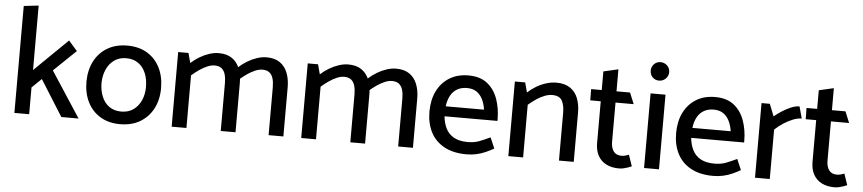

<svg xmlns="http://www.w3.org/2000/svg" viewBox="-43 -966 5587 1243"><g transform="rotate(5 2751.0 -344.5)"><path d="M166 0V-174L228 -234L375 0H487L294 -296L438 -434L382 -498L166 -287V-706L70 -695V0Z M757 13Q683 13 629 -19.5Q575 -52 546 -109.5Q517 -167 517 -243Q518 -319 547.5 -376Q577 -433 631.5 -465.5Q686 -498 761 -498Q836 -498 890 -465.5Q944 -433 973 -375.5Q1002 -318 1002 -242Q1002 -167 972 -109.5Q942 -52 887.5 -19.5Q833 13 757 13ZM758 -69Q804 -69 836.5 -92Q869 -115 886.5 -154Q904 -193 904 -241Q904 -292 887.5 -331.5Q871 -371 839 -393.5Q807 -416 761 -416Q716 -416 683.5 -393Q651 -370 633.5 -331Q616 -292 615 -244Q615 -194 631.5 -154Q648 -114 680 -91.5Q712 -69 758 -69Z M1188 0V-342Q1212 -363 1237.5 -380.5Q1263 -398 1288 -408.5Q1313 -419 1335 -419Q1364 -419 1380.5 -405.5Q1397 -392 1404 -368Q1411 -344 1411 -311V0H1507V-320Q1507 -372 1491 -413Q1475 -454 1441.5 -477.5Q1408 -501 1355 -501Q1325 -501 1293 -490.5Q1261 -480 1231 -462Q1201 -444 1176 -421L1159 -485H1092V0ZM1499 -342Q1523 -363 1548.5 -380.5Q1574 -398 1599 -408.5Q1624 -419 1646 -419Q1675 -419 1691.5 -405.5Q1708 -392 1715 -368Q1722 -344 1722 -311V0H1818V-320Q1818 -372 1802 -413Q1786 -454 1752.5 -477.5Q1719 -501 1666 -501Q1636 -501 1604 -490.5Q1572 -480 1542 -462Q1512 -444 1487 -421Z M2030 0V-342Q2054 -363 2079.5 -380.5Q2105 -398 2130 -408.5Q2155 -419 2177 -419Q2206 -419 2222.5 -405.5Q2239 -392 2246 -368Q2253 -344 2253 -311V0H2349V-320Q2349 -372 2333 -413Q2317 -454 2283.5 -477.5Q2250 -501 2197 -501Q2167 -501 2135 -490.5Q2103 -480 2073 -462Q2043 -444 2018 -421L2001 -485H1934V0ZM2341 -342Q2365 -363 2390.5 -380.5Q2416 -398 2441 -408.5Q2466 -419 2488 -419Q2517 -419 2533.5 -405.5Q2550 -392 2557 -368Q2564 -344 2564 -311V0H2660V-320Q2660 -372 2644 -413Q2628 -454 2594.5 -477.5Q2561 -501 2508 -501Q2478 -501 2446 -490.5Q2414 -480 2384 -462Q2354 -444 2329 -421Z M3190 -221V-231Q3190 -302 3168.5 -363Q3147 -424 3100.5 -461Q3054 -498 2978 -498Q2906 -498 2854 -465.5Q2802 -433 2774 -376Q2746 -319 2746 -243Q2746 -167 2775.5 -109.5Q2805 -52 2864 -20Q2923 12 3009 12Q3043 12 3074 5Q3105 -2 3133 -14.5Q3161 -27 3185 -41L3155 -111Q3115 -92 3083.5 -80Q3052 -68 3009 -68Q2955 -68 2920 -87.5Q2885 -107 2867.5 -142Q2850 -177 2846 -221ZM2848 -286Q2853 -326 2868.5 -355Q2884 -384 2911 -400Q2938 -416 2975 -416Q3012 -416 3036.5 -400Q3061 -384 3076 -355Q3091 -326 3097 -286Z M3376 0V-342Q3400 -363 3426 -380.5Q3452 -398 3478.5 -408.5Q3505 -419 3529 -419Q3576 -419 3592.5 -389.5Q3609 -360 3609 -311V0H3705V-320Q3705 -372 3689 -413Q3673 -454 3638.5 -477.5Q3604 -501 3549 -501Q3516 -501 3482.5 -490.5Q3449 -480 3419 -462Q3389 -444 3364 -421L3347 -485H3280V0Z M4029 -479H3941V-622L3845 -600V-479H3776L3777 -406H3845V-135Q3845 -86 3864 -52Q3883 -18 3918 -0.5Q3953 17 4000 17Q4015 17 4030.5 13.5Q4046 10 4060 5Q4074 0 4082 -4L4057 -77Q4047 -73 4034.5 -69.5Q4022 -66 4010 -66Q3974 -66 3957.5 -89.5Q3941 -113 3941 -150V-406H4059Z M4259 0V-485H4162V0ZM4209 -572Q4234 -572 4252 -589.5Q4270 -607 4270 -632Q4270 -658 4252 -675Q4234 -692 4209 -692Q4184 -692 4167 -674.5Q4150 -657 4150 -632Q4150 -606 4167 -589Q4184 -572 4209 -572Z M4793 -221V-231Q4793 -302 4771.5 -363Q4750 -424 4703.5 -461Q4657 -498 4581 -498Q4509 -498 4457 -465.5Q4405 -433 4377 -376Q4349 -319 4349 -243Q4349 -167 4378.5 -109.5Q4408 -52 4467 -20Q4526 12 4612 12Q4646 12 4677 5Q4708 -2 4736 -14.5Q4764 -27 4788 -41L4758 -111Q4718 -92 4686.5 -80Q4655 -68 4612 -68Q4558 -68 4523 -87.5Q4488 -107 4470.5 -142Q4453 -177 4449 -221ZM4451 -286Q4456 -326 4471.5 -355Q4487 -384 4514 -400Q4541 -416 4578 -416Q4615 -416 4639.5 -400Q4664 -384 4679 -355Q4694 -326 4700 -286Z M4979 0V-321Q5003 -344 5032.5 -363.5Q5062 -383 5093.5 -395.5Q5125 -408 5151 -408L5130 -485Q5104 -485 5073.5 -472Q5043 -459 5015 -440.5Q4987 -422 4968 -406L4937 -485H4883V0Z M5429 -479H5341V-622L5245 -600V-479H5176L5177 -406H5245V-135Q5245 -86 5264 -52Q5283 -18 5318 -0.5Q5353 17 5400 17Q5415 17 5430.5 13.5Q5446 10 5460 5Q5474 0 5482 -4L5457 -77Q5447 -73 5434.5 -69.5Q5422 -66 5410 -66Q5374 -66 5357.5 -89.5Q5341 -113 5341 -150V-406H5459Z"/></g></svg>

Font: Catamaran Medium
Style: Regular
Weight: 500
Designer: Pria Ravichandran
Version: Version 2.000